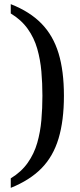

<svg xmlns="http://www.w3.org/2000/svg" viewBox="-20 -780 386 928"><path d="M32 82Q83 51 114 7Q145 -37 160 -89.5Q175 -142 180 -199.5Q185 -257 185 -317Q185 -377 180 -434.5Q175 -492 160 -544.5Q145 -597 114 -640.5Q83 -684 32 -715V-760Q124 -724 180.5 -666Q237 -608 263 -522.5Q289 -437 289 -317Q289 -197 263 -110.5Q237 -24 180.5 33.5Q124 91 32 128Z"/></svg>

Font: Noto Rashi Hebrew
Style: Regular
Weight: 400
Version: Version 1.006